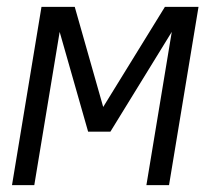

<svg xmlns="http://www.w3.org/2000/svg" viewBox="-20 -540 640 560"><path d="M15 0 101 -520H198L281 -228L461 -520H559L473 0H407L481 -447L302 -156H237L154 -447L80 0Z"/></svg>

Font: Iosevka SS04 Light Extended
Style: Italic
Weight: 300
Width: 7
Italic angle: -9°
Monospace: yes
Designer: Belleve Invis
Foundry: Belleve Invis
Version: Version 19.0.0; ttfautohint (v1.8.4)